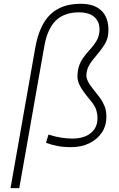

<svg xmlns="http://www.w3.org/2000/svg" viewBox="-20 -762 626 1007"><path d="M351.6 9.8Q313 9.8 281.2 3.7Q249.5 -2.4 221.2 -13.2L234.4 -56.2Q273.4 -43.9 303.7 -39.6Q334 -35.2 357.9 -35.2Q420.4 -35.2 455.8 -63.7Q491.2 -92.3 491.2 -142.1Q491.2 -165 483.9 -187.7Q476.6 -210.4 445.8 -246.1Q411.6 -287.1 398.9 -312.7Q386.2 -338.4 386.2 -359.4Q386.2 -396.5 398.2 -426Q410.2 -455.6 441.9 -490.7Q480 -532.7 491 -556.9Q502 -581.1 502 -607.9Q502 -648.4 475.1 -672.6Q448.2 -696.8 396 -697.3Q317.9 -697.8 273.2 -654.5Q228.5 -611.3 212.4 -519.5L81.1 224.6H35.2L165.5 -514.6Q187 -631.8 244.9 -687Q302.7 -742.2 403.8 -742.2Q474.1 -742.2 511.5 -706.5Q548.8 -670.9 548.8 -604.5Q548.8 -580.6 543 -560.8Q537.1 -541 521.7 -518.1Q506.3 -495.1 478 -461.9Q452.1 -431.6 442.6 -409.9Q433.1 -388.2 433.1 -365.2Q433.1 -352.1 441.9 -334Q450.7 -315.9 475.6 -285.2Q503.4 -252.9 516.6 -229.7Q529.8 -206.5 533.9 -188Q538.1 -169.4 538.1 -149.9Q538.1 -103 514.4 -67.1Q490.7 -31.2 448.7 -10.7Q406.7 9.8 351.6 9.8Z"/></svg>

Font: Cascadia Code NF ExtraLight
Style: Italic
Weight: 200
Italic angle: -10°
Monospace: yes
Designer: Aaron Bell
Foundry: Saja Typeworks
Version: Version 2404.023; ttfautohint (v1.8.4)